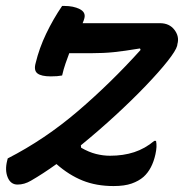

<svg xmlns="http://www.w3.org/2000/svg" viewBox="-20 -612 640 646"><path d="M189 -592H197Q227 -592 248 -581.5Q269 -571 264 -551Q262 -543 258 -534H518Q550 -534 567 -511.5Q584 -489 577 -464L576 -458Q572 -442 544 -406.5Q516 -371 470.5 -323.5Q425 -276 368.5 -224Q312 -172 252 -123L253 -115Q279 -100 303 -94Q327 -88 350 -88Q395 -88 431.5 -100Q468 -112 499 -138H505Q507 -128 506.5 -117.5Q506 -107 503 -93Q492 -43 463 -17Q447 -3 423 5.5Q399 14 362 14Q304 14 258 -4.5Q212 -23 170 -60Q124 -27 84 -4Q62 9 39 9Q16 9 6 -15Q-4 -39 4 -71L6 -79Q131 -143 242 -238Q353 -333 453 -444L451 -449Q397 -440 362.5 -436.5Q328 -433 287 -433H213Q207 -417 200.5 -398.5Q194 -380 189 -358Q174 -355 151 -355Q119 -355 106 -365Q93 -375 100 -400Q112 -450 135.5 -499Q159 -548 189 -592Z"/></svg>

Font: Recursive Mn Csl St Med
Style: Italic
Weight: 500
Italic angle: -15°
Monospace: yes
Version: Version 1.079;hotconv 1.0.112;makeotfexe 2.5.65598; ttfautoh